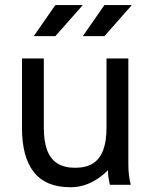

<svg xmlns="http://www.w3.org/2000/svg" viewBox="-20 -743 604 772"><path d="M156.2 -507.8H68.4V-228.5Q68.4 -111.3 116.2 -50.8Q164.1 9.8 262.7 9.8Q293.5 9.8 320.1 1.2Q346.7 -7.3 370.1 -22.7Q393.6 -38.1 414.1 -58.6Q414.1 -43.9 416 -30.5Q418 -17.1 419.9 -8.5Q421.9 0 421.9 0H505.9Q505.9 0 503.4 -10Q501 -20 498.5 -38.6Q496.1 -57.1 496.1 -82V-507.8H408.2V-228.5Q408.2 -175.3 395 -139.6Q381.8 -104 354 -86.2Q326.2 -68.4 282.2 -68.4Q238.3 -68.4 210.4 -86.2Q182.6 -104 169.4 -139.6Q156.2 -175.3 156.2 -228.5ZM399.9 -597.7 510.3 -722.7H399.9L313 -597.7ZM202.6 -597.7 313 -722.7H202.6L115.7 -597.7Z"/></svg>

Font: Giphurs SC
Style: Regular
Weight: 400
Version: Version 0.920